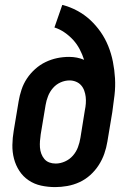

<svg xmlns="http://www.w3.org/2000/svg" viewBox="-20 -755 540 783"><path d="M205 8Q176 8 148 2Q120 -4 97 -19.5Q74 -35 59 -58Q44 -81 37 -108Q30 -135 30.5 -164Q31 -193 36 -222L56 -342Q60 -366 68 -390Q76 -414 90 -435Q104 -456 123.5 -473.5Q143 -491 166 -502Q189 -513 213 -518Q237 -523 262 -523Q278 -523 293.5 -520Q309 -517 323 -511Q316 -533 305 -554Q294 -575 278.5 -592Q263 -609 243.5 -622.5Q224 -636 202 -643L234 -735Q266 -727 295.5 -711Q325 -695 348.5 -673Q372 -651 390.5 -624.5Q409 -598 421.5 -567Q434 -536 440.5 -503Q447 -470 449 -436Q451 -402 447 -367Q443 -332 438 -298L418 -178Q414 -153 405.5 -128.5Q397 -104 382.5 -81.5Q368 -59 348 -41Q328 -23 304 -12Q280 -1 254.5 3.5Q229 8 205 8ZM207 -88Q226 -88 245 -96.5Q264 -105 277.5 -120.5Q291 -136 298 -155Q305 -174 308 -193L326 -305Q329 -319 330 -333Q331 -347 329.5 -360Q328 -373 323.5 -385.5Q319 -398 310.5 -407.5Q302 -417 289.5 -422Q277 -427 264 -427Q245 -427 227 -419Q209 -411 196 -396Q183 -381 176 -363Q169 -345 166 -327L146 -207Q144 -193 143 -179.5Q142 -166 143 -153Q144 -140 148.5 -128Q153 -116 161 -106.5Q169 -97 181 -92.5Q193 -88 207 -88Z"/></svg>

Font: Iosevka Gothic
Style: Bold Italic
Weight: 700
Italic angle: -9°
Monospace: yes
Designer: Belleve Invis
Foundry: Belleve Invis
Version: Version 15.5.1; ttfautohint (v1.8.4)